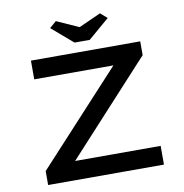

<svg xmlns="http://www.w3.org/2000/svg" viewBox="-94 -982 1028 1071"><g transform="rotate(-10 419.5 -446.5)"><path d="M92 0V-79L584 -613L618 -594H118V-700H737V-622L246 -87L212 -106H748V0ZM375 -757 255 -860 293 -893 433 -830H403L543 -893L581 -860L461 -757Z"/></g></svg>

Font: Lexend Tera
Style: Regular
Weight: 400
Designer: Bonnie Shaver-Troup, Thomas Jockin
Foundry: Lexend
Version: Version 1.007